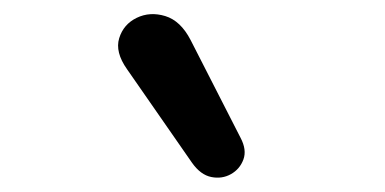

<svg xmlns="http://www.w3.org/2000/svg" viewBox="-20 -792 540 269"><path d="M249 -564 158 -695Q141 -719 147 -738.5Q153 -758 171.5 -767Q190 -776 211.5 -769.5Q233 -763 247 -736L317 -599Q326 -582 321 -568.5Q316 -555 303.5 -548Q291 -541 276 -544Q261 -547 249 -564Z"/></svg>

Font: Nunito
Style: Bold Italic
Weight: 700
Italic angle: -9°
Designer: Vernon Adams
Foundry: Vernon Adams
Version: Version 3.601; ttfautohint (v1.8.2.53-6de2)